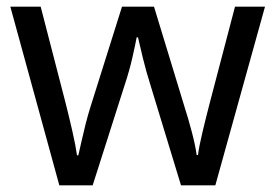

<svg xmlns="http://www.w3.org/2000/svg" viewBox="-20 -557 826 576"><path d="M431 -303Q418 -344 408.5 -383.5Q399 -423 394 -445H390Q386 -423 377 -383.5Q368 -344 354 -302L258 -1H158L11 -537H102L176 -251Q187 -208 197 -164Q207 -120 211 -91H215Q219 -108 224.5 -133Q230 -158 237 -185.5Q244 -213 251 -235L346 -537H442L534 -235Q545 -201 555.5 -161Q566 -121 570 -92H574Q577 -117 587.5 -161Q598 -205 610 -251L685 -537H775L626 -1H523Z"/></svg>

Font: Noto Sans SignWriting
Style: Regular
Weight: 400
Designer: Monotype Design Team
Foundry: Monotype Imaging Inc.
Version: Version 2.004; ttfautohint (v1.8.4.7-5d5b)